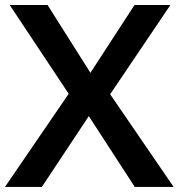

<svg xmlns="http://www.w3.org/2000/svg" viewBox="-25 -735 703 755"><path d="M-5.4 0 245.1 -366.2 13.2 -715.3H162.1L330.6 -448.7L503.9 -715.3H645L408.2 -364.3L657.7 0H504.9L324.2 -278.3L139.6 0Z"/></svg>

Font: Oxygen
Style: Bold
Weight: 700
Designer: vernon adams
Foundry: Vernon Adams
Version: Version 0.2.3 webfont; ttfautohint (v0.93.3-1d66) -l 8 -r 50